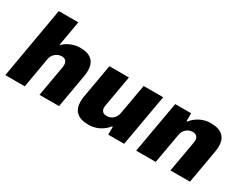

<svg xmlns="http://www.w3.org/2000/svg" viewBox="-78 -1203 2157 1694"><g transform="rotate(30 1000.5 -356.0)"><path d="M15 0H213L267 -310C275 -355 315 -393 365 -393C403 -393 420 -370 420 -336C420 -330 420 -324 419 -318L363 0H562L622 -342C625 -362 627 -380 627 -398C627 -488 577 -540 469 -540C411 -540 344 -516 303 -473H296L340 -725H141Z M868 13C939 13 1007 -17 1057 -79H1064V1H1226L1319 -527H1120L1065 -217C1057 -172 1019 -134 968 -134C931 -134 912 -156 912 -190C912 -196 913 -202 914 -209L970 -527H771L711 -185C708 -165 706 -147 706 -129C706 -39 757 13 868 13Z M1348 0H1547L1602 -310C1610 -355 1648 -393 1699 -393C1736 -393 1755 -371 1755 -337C1755 -331 1754 -325 1753 -318L1697 0H1896L1956 -342C1959 -362 1961 -380 1961 -398C1961 -488 1910 -540 1799 -540C1728 -540 1660 -510 1610 -448H1603V-528H1441Z"/></g></svg>

Font: Archivo Black
Style: Italic
Weight: 900
Italic angle: -10°
Designer: Hector Gatti
Foundry: Omnibus-Type
Version: Version 2.001